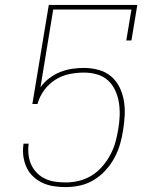

<svg xmlns="http://www.w3.org/2000/svg" viewBox="-20 -755 640 783"><path d="M248 8Q224 8 200 4.5Q176 1 155 -8.5Q134 -18 117 -33.5Q100 -49 90 -69Q80 -89 76 -113Q72 -137 75 -161L76 -169H97L96 -162Q94 -140 97 -119Q100 -98 109 -80Q118 -62 132.5 -48Q147 -34 165.5 -25.5Q184 -17 205 -14Q226 -11 248 -11Q275 -11 302 -17.5Q329 -24 353.5 -39Q378 -54 397 -76Q416 -98 429.5 -123Q443 -148 450.5 -174.5Q458 -201 462 -227Q467 -255 468 -282.5Q469 -310 465 -336Q461 -362 450 -386Q439 -410 420.5 -427Q402 -444 376 -451.5Q350 -459 323 -459Q293 -459 263 -453Q233 -447 206 -430Q179 -413 160 -387Q141 -361 133 -331H112L179 -735H540L516 -590H495L516 -716H197L145 -399Q160 -420 181 -436Q202 -452 226 -461.5Q250 -471 274.5 -474.5Q299 -478 323 -478Q353 -478 382 -470Q411 -462 432.5 -444Q454 -426 467 -400Q480 -374 485 -345Q490 -316 488.5 -285.5Q487 -255 482 -224Q478 -196 469.5 -167Q461 -138 446.5 -111Q432 -84 410.5 -60.5Q389 -37 362.5 -21Q336 -5 306.5 1.5Q277 8 248 8Z"/></svg>

Font: Iosevka Curly Slab ThExObl
Style: Regular
Weight: 100
Width: 7
Italic angle: -9°
Monospace: yes
Designer: Belleve Invis
Foundry: Belleve Invis
Version: Version 11.1.0; ttfautohint (v1.8.3)